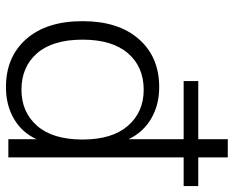

<svg xmlns="http://www.w3.org/2000/svg" viewBox="-90 -686 784 644"><g transform="rotate(90 302.0 -364.0)"><path d="M272 8Q171 8 111 -60Q51 -128 51 -249Q51 -369 111 -437.5Q171 -506 272 -506Q332 -506 378 -479Q424 -452 447 -403V-588H252V-637H447V-736H508V-637H604V-588H508V0H447V-95Q425 -46 379 -19Q333 8 272 8ZM281 -44Q356 -44 402 -96.5Q448 -149 448 -249Q448 -348 402 -401Q356 -454 281 -454Q204 -454 158.5 -401Q113 -348 113 -249Q113 -149 158.5 -96.5Q204 -44 281 -44Z"/></g></svg>

Font: Mulish Light
Style: Regular
Weight: 300
Designer: Vernon Adams
Foundry: Vernon Adams
Version: Version 3.603; ttfautohint (v1.8.3)